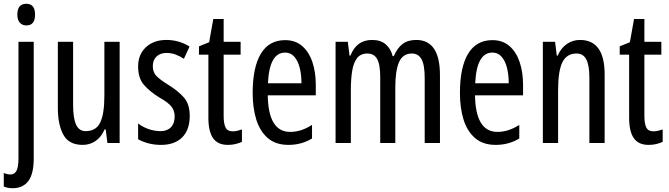

<svg xmlns="http://www.w3.org/2000/svg" viewBox="-33 -759 3551 1019"><path d="M59 -681Q59 -739 107 -739Q153 -739 153 -681Q153 -624 107 -624Q85 -624 72 -639Q59 -654 59 -681ZM36 240Q8 240 -13 231V159Q6 167 22 167Q45 167 55 146.5Q65 126 65 83V-537H146V82Q146 163 118 201Q90 239 36 240Z M602 -537V0H537L528 -72H522Q505 -32 474.5 -11Q444 10 406 10Q333 10 303.5 -43.5Q274 -97 274 -187V-537H355V-202Q355 -131 371 -97Q387 -63 421 -63Q477 -63 499 -109Q521 -155 521 -251V-537Z M974 -144Q974 -70 934 -30Q894 10 822 10Q785 10 754 1.5Q723 -7 700 -20V-104Q722 -86 754 -74.5Q786 -63 819 -63Q854 -63 874 -83.5Q894 -104 894 -141Q894 -173 875.5 -195Q857 -217 812 -242Q762 -273 731 -308.5Q700 -344 700 -406Q700 -470 741.5 -508.5Q783 -547 850 -547Q917 -547 973 -512L943 -447Q922 -461 899 -469.5Q876 -478 851 -478Q817 -478 797.5 -459Q778 -440 778 -408Q778 -376 797 -356Q816 -336 863 -307Q913 -276 943.5 -241Q974 -206 974 -144Z M1203 -62Q1215 -62 1227 -65Q1239 -68 1251 -72V-6Q1235 1 1217 5.5Q1199 10 1176 10Q1123 10 1098 -25.5Q1073 -61 1073 -133V-469H1023V-513L1077 -535L1099 -658H1154V-537H1244V-469H1154V-143Q1154 -103 1164 -82.5Q1174 -62 1203 -62Z M1480 -546Q1535 -546 1571 -514.5Q1607 -483 1625 -429.5Q1643 -376 1643 -309V-253H1388Q1391 -59 1507 -59Q1536 -59 1564.5 -68Q1593 -77 1623 -96V-24Q1567 10 1498 10Q1430 10 1388 -26.5Q1346 -63 1327 -125Q1308 -187 1308 -265Q1308 -402 1351.5 -474Q1395 -546 1480 -546ZM1480 -480Q1439 -480 1416 -440Q1393 -400 1389 -317H1567Q1567 -361 1558 -398Q1549 -435 1529.5 -457.5Q1510 -480 1480 -480Z M2176 -547Q2302 -547 2302 -360V0H2221V-345Q2221 -415 2204 -445Q2187 -475 2153 -475Q2105 -475 2085 -429.5Q2065 -384 2065 -296V0H1985V-348Q1985 -417 1968.5 -446Q1952 -475 1917 -475Q1881 -475 1862 -450.5Q1843 -426 1836 -382Q1829 -338 1829 -281V0H1748V-537H1813L1822 -464H1827Q1859 -547 1942 -547Q1988 -547 2015 -523Q2042 -499 2051 -461H2057Q2076 -505 2104 -526Q2132 -547 2176 -547Z M2580 -546Q2635 -546 2671 -514.5Q2707 -483 2725 -429.5Q2743 -376 2743 -309V-253H2488Q2491 -59 2607 -59Q2636 -59 2664.5 -68Q2693 -77 2723 -96V-24Q2667 10 2598 10Q2530 10 2488 -26.5Q2446 -63 2427 -125Q2408 -187 2408 -265Q2408 -402 2451.5 -474Q2495 -546 2580 -546ZM2580 -480Q2539 -480 2516 -440Q2493 -400 2489 -317H2667Q2667 -361 2658 -398Q2649 -435 2629.5 -457.5Q2610 -480 2580 -480Z M3045 -547Q3176 -547 3176 -364V0H3095V-348Q3095 -411 3079 -443Q3063 -475 3027 -475Q2975 -475 2952 -429Q2929 -383 2929 -279V0H2848V-537H2913L2922 -464H2927Q2944 -504 2975.5 -525.5Q3007 -547 3045 -547Z M3436 -62Q3448 -62 3460 -65Q3472 -68 3484 -72V-6Q3468 1 3450 5.5Q3432 10 3409 10Q3356 10 3331 -25.5Q3306 -61 3306 -133V-469H3256V-513L3310 -535L3332 -658H3387V-537H3477V-469H3387V-143Q3387 -103 3397 -82.5Q3407 -62 3436 -62Z"/></svg>

Font: Noto Sans Lao ExtraCondensed
Style: Regular
Weight: 400
Width: 2
Designer: Monotype Design Team
Foundry: Monotype Imaging Inc.
Version: Version 2.003; ttfautohint (v1.8.4.7-5d5b)